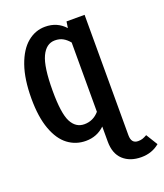

<svg xmlns="http://www.w3.org/2000/svg" viewBox="-164 -813 973 1138"><g transform="rotate(-20 322.5 -244.0)"><path d="M645 177Q597 217 530 217Q459 217 416 177.5Q373 138 373 62V-33Q324 14 254 14Q191 14 141.5 -23Q92 -60 63.5 -138Q35 -216 35 -332Q35 -454 64.5 -538Q94 -622 144 -663.5Q194 -705 256 -705Q332 -705 381 -651L387 -691H501V68Q501 121 544 121Q560 121 572 117Q584 113 600 104ZM373 -126V-563Q355 -585 333.5 -597Q312 -609 283 -609Q228 -609 198.5 -546Q169 -483 169 -332Q169 -190 197 -136Q225 -82 279 -82Q335 -82 373 -126Z"/></g></svg>

Font: Fira Sans Compressed Medium
Style: Regular
Weight: 500
Width: 1
Designer: bBox Type GmbH & Carrois Corporate GbR & Edenspiekermann AG
Foundry: bBox Type GmbH & Carrois Corporate GbR & Edenspiekermann AG
Version: Version 4.301